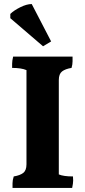

<svg xmlns="http://www.w3.org/2000/svg" viewBox="-20 -1020 422 950"><path d="M233 -815 193 -791 31 -930V-951Q48 -968 80 -984Q112 -1000 137 -1000ZM271 -624V-157Q294 -147 341 -147Q342 -140 342 -126.5Q342 -113 337 -90H42Q42 -97 42 -113Q42 -129 48 -147Q79 -152 95 -164.5Q111 -177 111 -207V-673Q86 -684 40 -684Q40 -690 40 -704.5Q40 -719 45 -740H339Q339 -732 339 -716.5Q339 -701 334 -684Q303 -679 287 -666.5Q271 -654 271 -624Z"/></svg>

Font: Halant
Style: Bold
Weight: 700
Designer: Hitesh Malaviya (Devanagari), Satya Rajpurohit (Latin)
Foundry: Indian Type Foundry
Version: Version 1.101;PS 1.0;hotconv 1.0.78;makeotf.lib2.5.61930; tt